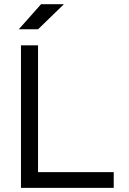

<svg xmlns="http://www.w3.org/2000/svg" viewBox="-20 -914 626 934"><path d="M82 0V-693.4H165V-76.7H533.2V0ZM71.3 -771.5 179.7 -893.6H291L165 -771.5Z"/></svg>

Font: Cascadia Mono SemiLight
Style: Regular
Weight: 350
Monospace: yes
Designer: Aaron Bell
Foundry: Saja Typeworks
Version: Version 2404.023; ttfautohint (v1.8.4)